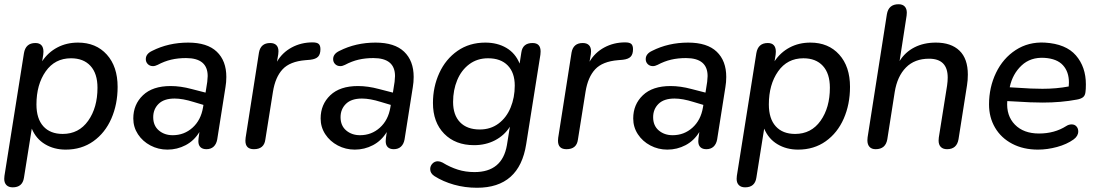

<svg xmlns="http://www.w3.org/2000/svg" viewBox="-20 -697 5180 906"><path d="M0 147Q0 138 1 133L93 -446Q101 -494 147 -494Q166 -494 175.5 -483.5Q185 -473 185 -453Q185 -444 184 -439L179 -408Q207 -450 250.5 -473Q294 -496 348 -496Q433 -496 484 -439.5Q535 -383 535 -287Q535 -205 505.5 -137.5Q476 -70 420.5 -30.5Q365 9 290 9Q235 9 192.5 -16.5Q150 -42 130 -90L93 142Q86 187 40 187Q21 187 10.5 176.5Q0 166 0 147ZM440 -283Q440 -350 407 -386Q374 -422 315 -422Q239 -422 195.5 -360Q152 -298 152 -204Q152 -137 184.5 -101Q217 -65 276 -65Q352 -65 396 -127Q440 -189 440 -283Z M609 -138Q609 -204 654.5 -247.5Q700 -291 785 -291Q832 -291 884 -277L950 -260L958 -311Q960 -331 960 -338Q960 -423 858 -423Q820 -423 788 -415.5Q756 -408 724 -391Q712 -385 702 -385Q687 -385 677.5 -394.5Q668 -404 668 -418Q668 -443 698 -457Q775 -496 868 -496Q958 -496 1003 -453Q1048 -410 1048 -334Q1048 -309 1044 -286L1005 -39Q1001 -17 988 -5Q975 7 954 7Q936 7 926 -2.5Q916 -12 916 -31Q916 -40 917 -45L921 -74Q896 -33 856 -12Q816 9 770 9Q727 9 690 -10.5Q653 -30 631 -63.5Q609 -97 609 -138ZM795 -59Q849 -59 888.5 -94.5Q928 -130 938 -190L940 -202L893 -216Q842 -232 804 -232Q754 -232 728.5 -207Q703 -182 703 -144Q703 -104 729.5 -81.5Q756 -59 795 -59Z M1138 -33Q1138 -42 1139 -47L1202 -449Q1210 -494 1255 -494Q1274 -494 1284 -484Q1294 -474 1294 -455Q1294 -446 1293 -441L1287 -406Q1312 -449 1356.5 -473Q1401 -497 1455 -497Q1476 -497 1484 -489.5Q1492 -482 1492 -465Q1492 -441 1481 -429.5Q1470 -418 1444 -415L1421 -413Q1348 -407 1313.5 -370Q1279 -333 1268 -264L1232 -38Q1226 7 1178 7Q1138 7 1138 -33Z M1493 -138Q1493 -204 1538.5 -247.5Q1584 -291 1669 -291Q1716 -291 1768 -277L1834 -260L1842 -311Q1844 -331 1844 -338Q1844 -423 1742 -423Q1704 -423 1672 -415.5Q1640 -408 1608 -391Q1596 -385 1586 -385Q1571 -385 1561.5 -394.5Q1552 -404 1552 -418Q1552 -443 1582 -457Q1659 -496 1752 -496Q1842 -496 1887 -453Q1932 -410 1932 -334Q1932 -309 1928 -286L1889 -39Q1885 -17 1872 -5Q1859 7 1838 7Q1820 7 1810 -2.5Q1800 -12 1800 -31Q1800 -40 1801 -45L1805 -74Q1780 -33 1740 -12Q1700 9 1654 9Q1611 9 1574 -10.5Q1537 -30 1515 -63.5Q1493 -97 1493 -138ZM1679 -59Q1733 -59 1772.5 -94.5Q1812 -130 1822 -190L1824 -202L1777 -216Q1726 -232 1688 -232Q1638 -232 1612.5 -207Q1587 -182 1587 -144Q1587 -104 1613.5 -81.5Q1640 -59 1679 -59Z M2030 134Q2010 121 2010 101Q2010 86 2020.5 75Q2031 64 2046 64Q2056 64 2068 70Q2104 92 2140.5 103.5Q2177 115 2219 115Q2350 115 2372 -12L2386 -99Q2360 -58 2316 -35Q2272 -12 2217 -12Q2129 -12 2076 -66Q2023 -120 2023 -211Q2023 -287 2053 -352.5Q2083 -418 2139 -457Q2195 -496 2270 -496Q2327 -496 2369.5 -471Q2412 -446 2432 -397L2440 -449Q2446 -494 2493 -494Q2531 -494 2531 -454Q2531 -444 2530 -439L2463 -17Q2431 189 2231 189Q2174 189 2122.5 174.5Q2071 160 2030 134ZM2409 -293Q2409 -354 2376 -388Q2343 -422 2283 -422Q2232 -422 2194.5 -394Q2157 -366 2137.5 -319Q2118 -272 2118 -216Q2118 -154 2151 -120Q2184 -86 2244 -86Q2295 -86 2332.5 -114Q2370 -142 2389.5 -189.5Q2409 -237 2409 -293Z M2613 -33Q2613 -42 2614 -47L2677 -449Q2685 -494 2730 -494Q2749 -494 2759 -484Q2769 -474 2769 -455Q2769 -446 2768 -441L2762 -406Q2787 -449 2831.5 -473Q2876 -497 2930 -497Q2951 -497 2959 -489.5Q2967 -482 2967 -465Q2967 -441 2956 -429.5Q2945 -418 2919 -415L2896 -413Q2823 -407 2788.5 -370Q2754 -333 2743 -264L2707 -38Q2701 7 2653 7Q2613 7 2613 -33Z M2968 -138Q2968 -204 3013.5 -247.5Q3059 -291 3144 -291Q3191 -291 3243 -277L3309 -260L3317 -311Q3319 -331 3319 -338Q3319 -423 3217 -423Q3179 -423 3147 -415.5Q3115 -408 3083 -391Q3071 -385 3061 -385Q3046 -385 3036.5 -394.5Q3027 -404 3027 -418Q3027 -443 3057 -457Q3134 -496 3227 -496Q3317 -496 3362 -453Q3407 -410 3407 -334Q3407 -309 3403 -286L3364 -39Q3360 -17 3347 -5Q3334 7 3313 7Q3295 7 3285 -2.5Q3275 -12 3275 -31Q3275 -40 3276 -45L3280 -74Q3255 -33 3215 -12Q3175 9 3129 9Q3086 9 3049 -10.5Q3012 -30 2990 -63.5Q2968 -97 2968 -138ZM3154 -59Q3208 -59 3247.5 -94.5Q3287 -130 3297 -190L3299 -202L3252 -216Q3201 -232 3163 -232Q3113 -232 3087.5 -207Q3062 -182 3062 -144Q3062 -104 3088.5 -81.5Q3115 -59 3154 -59Z M3456 147Q3456 138 3457 133L3549 -446Q3557 -494 3603 -494Q3622 -494 3631.5 -483.5Q3641 -473 3641 -453Q3641 -444 3640 -439L3635 -408Q3663 -450 3706.5 -473Q3750 -496 3804 -496Q3889 -496 3940 -439.5Q3991 -383 3991 -287Q3991 -205 3961.5 -137.5Q3932 -70 3876.5 -30.5Q3821 9 3746 9Q3691 9 3648.5 -16.5Q3606 -42 3586 -90L3549 142Q3542 187 3496 187Q3477 187 3466.5 176.5Q3456 166 3456 147ZM3896 -283Q3896 -350 3863 -386Q3830 -422 3771 -422Q3695 -422 3651.5 -360Q3608 -298 3608 -204Q3608 -137 3640.5 -101Q3673 -65 3732 -65Q3808 -65 3852 -127Q3896 -189 3896 -283Z M4073 -35Q4073 -44 4074 -49L4165 -630Q4173 -677 4220 -677Q4239 -677 4249 -666.5Q4259 -656 4259 -637Q4259 -628 4258 -623L4225 -409Q4251 -451 4295 -473.5Q4339 -496 4396 -496Q4468 -496 4507.5 -458Q4547 -420 4547 -345Q4547 -318 4543 -294L4503 -40Q4495 7 4449 7Q4430 7 4419.5 -3.5Q4409 -14 4409 -34Q4409 -43 4410 -48L4449 -293Q4452 -314 4452 -331Q4452 -420 4364 -420Q4296 -420 4255 -378.5Q4214 -337 4202 -263L4167 -40Q4159 7 4112 7Q4093 7 4083 -4Q4073 -15 4073 -35Z M4647 -204Q4647 -285 4680 -353.5Q4713 -422 4773 -461Q4833 -500 4910 -496Q5010 -490 5057 -435.5Q5104 -381 5104 -299Q5104 -275 5102 -262Q5100 -245 5089.5 -237.5Q5079 -230 5061 -227Q4987 -213 4900 -213Q4845 -213 4772 -218L4733 -220Q4728 -151 4769 -109Q4810 -67 4883 -67Q4956 -67 5011 -102Q5023 -110 5037 -110Q5051 -110 5059.5 -100.5Q5068 -91 5068 -77Q5068 -55 5046 -39Q5014 -16 4968 -3.5Q4922 9 4878 9Q4809 9 4756.5 -18.5Q4704 -46 4675.5 -94.5Q4647 -143 4647 -204ZM4780 -283Q4848 -278 4899 -278Q4965 -278 5023 -289Q5024 -296 5024 -308Q5024 -358 4996 -389Q4968 -420 4909 -424Q4843 -428 4800.5 -388Q4758 -348 4745 -287V-285Z"/></svg>

Font: SN Pro
Style: Italic
Weight: 400
Italic angle: -9°
Designer: Tobias Whetton
Foundry: Supernotes
Version: Version 1.003